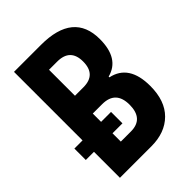

<svg xmlns="http://www.w3.org/2000/svg" viewBox="-207 -814 915 915"><g transform="rotate(-45 250.0 -357.0)"><path d="M180 -603H235Q323 -603 323 -516Q323 -428 237 -428H180ZM267 0Q359 0 413 -53.5Q467 -107 467 -207Q467 -351 358 -374V-379Q455 -404 455 -535Q455 -714 237 -714H55V-252H0V-175H55V0ZM180 -119V-175H247V-252H180V-308H243Q334 -308 334 -214Q334 -119 248 -119Z"/></g></svg>

Font: Noto Sans Mono UI Condensed
Style: Bold
Weight: 700
Width: 3
Designer: Monotype Design team
Foundry: Monotype Imaging Inc.
Version: 1.000